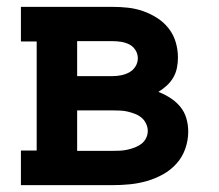

<svg xmlns="http://www.w3.org/2000/svg" viewBox="-20 -540 640 560"><path d="M308 0H41V-101H87V-419H41V-520H308Q331 -520 353.5 -517.5Q376 -515 397.5 -507.5Q419 -500 438.5 -487.5Q458 -475 472 -457Q486 -439 492.5 -417Q499 -395 499 -372Q499 -357 496 -342Q493 -327 485.5 -314Q478 -301 466.5 -290.5Q455 -280 442 -272Q460 -265 476.5 -254.5Q493 -244 505.5 -229Q518 -214 523.5 -195Q529 -176 529 -156Q529 -131 520.5 -106.5Q512 -82 495 -63Q478 -44 455.5 -31.5Q433 -19 408.5 -12Q384 -5 359 -2.5Q334 0 308 0ZM205 -318H308Q321 -318 333.5 -320.5Q346 -323 357 -329Q368 -335 375 -346Q382 -357 382 -370Q382 -383 375 -394Q368 -405 357 -410.5Q346 -416 333.5 -418Q321 -420 308 -420H205ZM205 -100H308Q319 -100 330 -100.5Q341 -101 352 -103.5Q363 -106 373.5 -110Q384 -114 392.5 -120.5Q401 -127 406 -137Q411 -147 411 -158Q411 -169 406 -179.5Q401 -190 392.5 -197Q384 -204 373.5 -208Q363 -212 352.5 -214.5Q342 -217 330.5 -217.5Q319 -218 308 -218H205Z"/></svg>

Font: Iosevka HT Extended
Style: Bold
Weight: 700
Width: 7
Monospace: yes
Designer: Belleve Invis
Foundry: Belleve Invis
Version: Version 32.3.0; ttfautohint (v1.8.4)